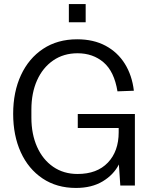

<svg xmlns="http://www.w3.org/2000/svg" viewBox="-20 -916 749 948"><path d="M355 12Q260 12 190 -35Q120 -82 82.5 -164.5Q45 -247 45 -354Q45 -462 83.5 -545Q122 -628 193 -675Q264 -722 361 -722Q442 -722 501.5 -690Q561 -658 596.5 -601Q632 -544 641 -468L560 -465Q544 -563 491.5 -608Q439 -653 363 -653Q294 -653 242.5 -617.5Q191 -582 163 -519.5Q135 -457 135 -375V-335Q135 -254 163 -191Q191 -128 242.5 -92.5Q294 -57 363 -57Q459 -57 512.5 -113Q566 -169 566 -263V-284H364V-353H646V0H574L567 -104Q541 -53 487 -20.5Q433 12 355 12ZM320 -806V-896H403V-806Z"/></svg>

Font: Special Gothic
Style: Regular
Weight: 400
Designer: Alistair McCready
Foundry: Monolith
Version: Version 1.010; ttfautohint (v1.8.4.7-5d5b)